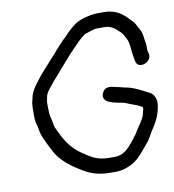

<svg xmlns="http://www.w3.org/2000/svg" viewBox="-76 -722 725 800"><g transform="rotate(-10 286.0 -322.0)"><path d="M57 -335C54 -315 55 -294 55 -278C54 -260 58 -245 62 -233C65 -219 66 -203 74 -185C81 -170 94 -140 103 -126C118 -91 152 -61 183 -40C221 -15 256 10 326 10H350C367 10 385 7 400 0C445 -14 471 -55 496 -83C507 -95 516 -112 525 -128C543 -155 564 -187 570 -231C574 -257 565 -281 546 -290C518 -303 489 -322 451 -329H449C448 -329 446 -330 441 -331C432 -334 420 -336 411 -338C399 -340 370 -353 355 -324C343 -300 360 -287 376 -281C398 -272 429 -270 440 -265C460 -256 480 -251 497 -242L508 -236V-231C507 -221 506 -222 505 -217C502 -195 487 -174 473 -154L460 -133C457 -127 452 -123 448 -117L436 -101C415 -76 394 -52 358 -52H334C279 -52 255 -72 222 -94C178 -123 155 -164 132 -216C127 -228 127 -245 122 -260C119 -270 118 -287 118 -304V-322C118 -325 118 -326 119 -331C120 -335 121 -343 122 -347C125 -367 147 -388 161 -407C167 -414 189 -437 197 -448C220 -473 243 -502 267 -526C286 -545 299 -561 324 -578C331 -580 353 -587 359 -589C367 -592 376 -592 386 -592H407C440 -592 456 -573 476 -554C480 -549 486 -537 490 -530C503 -508 499 -478 507 -442L509 -431C515 -391 579 -414 571 -450L568 -461C567 -466 567 -470 567 -476C568 -489 565 -504 563 -515L561 -529C559 -543 554 -554 546 -567C541 -577 535 -591 522 -601C499 -627 470 -654 416 -654H395C363 -654 327 -645 302 -633C290 -627 261 -602 252 -592L241 -580C236 -575 231 -572 226 -566C212 -550 198 -537 183 -518L169 -503C164 -498 157 -490 153 -485C144 -475 122 -451 112 -439C96 -416 66 -388 60 -347C59 -342 58 -339 57 -335Z"/></g></svg>

Font: PolanStronk
Style: BdIta
Weight: 700
Version: Version 1.0